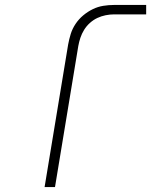

<svg xmlns="http://www.w3.org/2000/svg" viewBox="-20 -755 640 775"><path d="M160 0 255 -575Q259 -597 265.5 -618Q272 -639 285 -658.5Q298 -678 316 -693Q334 -708 354.5 -718Q375 -728 397 -731.5Q419 -735 440 -735H570V-697H441Q424 -697 406.5 -693.5Q389 -690 373 -682.5Q357 -675 343 -662.5Q329 -650 319.5 -634.5Q310 -619 304.5 -602.5Q299 -586 296 -569L202 0Z"/></svg>

Font: Iosevka Aile XLt Obl
Style: Regular
Weight: 200
Italic angle: -9°
Designer: Belleve Invis
Foundry: Belleve Invis
Version: Version 31.1.0; ttfautohint (v1.8.4)